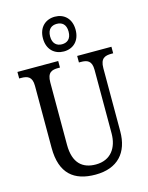

<svg xmlns="http://www.w3.org/2000/svg" viewBox="-142 -1066 900 1164"><g transform="rotate(-15 308.0 -484.5)"><path d="M318 -761C375 -761 420 -799 420 -870C420 -941 375 -979 318 -979C261 -979 215 -941 215 -870C215 -799 261 -761 318 -761ZM318 -806C287 -806 260 -824 260 -870C260 -917 287 -934 318 -934C350 -934 376 -917 376 -870C376 -824 350 -806 318 -806ZM310 10C450 10 522 -72 522 -205V-601C522 -664 552 -673 592 -673H603V-714H388V-673H399C439 -673 468 -664 468 -605V-207C468 -117 422 -49 328 -49C246 -49 189 -93 189 -210V-601C189 -664 218 -673 258 -673H269V-714H13V-673H25C64 -673 94 -664 94 -605V-216C94 -53 177 10 310 10Z"/></g></svg>

Font: Noto Serif Bengali Condensed
Style: Regular
Weight: 400
Width: 3
Designer: Juan Bruce, Universal Thirst, Indian Type Foundry and the Monotype Design Team.
Foundry: Monotype Imaging Inc.
Version: Version 2.003